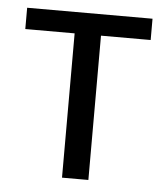

<svg xmlns="http://www.w3.org/2000/svg" viewBox="-42 -528 486 566"><g transform="rotate(5 200.5 -245.0)"><path d="M162 0V-427H16V-490H387V-427H240V0Z"/></g></svg>

Font: Nunito Sans 10pt Condensed
Style: Regular
Weight: 400
Width: 3
Designer: Vernon Adams
Foundry: Vernon Adams
Version: Version 3.101;gftools[0.9.27]